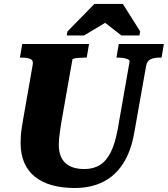

<svg xmlns="http://www.w3.org/2000/svg" viewBox="-20 -930 839 960"><path d="M286.4 -316.8Q282.8 -292.8 279.8 -272.7Q276.8 -252.6 275.4 -236.5Q274 -220.4 274 -206.8Q274 -174.8 282.7 -151.8Q291.4 -128.8 308.2 -113.8Q325 -98.8 348.6 -91.8Q372.2 -84.8 402 -84.8Q447.6 -84.8 480.4 -105.6Q513.2 -126.4 535 -171.3Q556.8 -216.2 569.4 -288.2L627.8 -621.6Q629.2 -628.6 620.2 -633.1Q611.2 -637.6 597.5 -639.8Q583.8 -642 570.6 -642H562.2L573.8 -710H799.4L787.8 -642H777.4Q751.2 -642 733.2 -633.8Q715.2 -625.6 710.8 -602L651.8 -268.8Q635.2 -173.2 595.2 -111.6Q555.2 -50 494.3 -20Q433.4 10 353.8 10Q290.8 10 240.7 -3.8Q190.6 -17.6 155.4 -45.6Q120.2 -73.6 101.6 -115.9Q83 -158.2 83 -215.8Q83 -233.2 84.2 -251Q85.4 -268.8 88.7 -290.3Q92 -311.8 96.6 -338.6L143.8 -608Q147.4 -628.8 131.4 -635.4Q115.4 -642 90 -642H79.6L91.2 -710H425.2L413.6 -642H404.6Q391.6 -642 377.1 -641Q362.6 -640 352.8 -638Q343 -636 342 -632ZM594.2 -910.4H452L317.4 -772.8L313.6 -752.6H400L555.8 -845.8H467.2L587.2 -752.6H677.2L681 -772.8Z"/></svg>

Font: Roboto Serif 20pt
Style: Italic
Weight: 400
Italic angle: -10°
Designer: Greg Gazdowicz
Foundry: Commercial Type
Version: Version 1.008